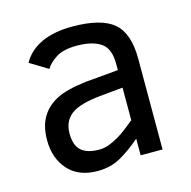

<svg xmlns="http://www.w3.org/2000/svg" viewBox="-85 -612 708 712"><g transform="rotate(-15 268.5 -256.0)"><path d="M374 0V-64Q335 -29.8 295.4 -7.3Q255.9 15.1 206.1 15.1Q132.8 15.1 93 -29.5Q53.2 -74.2 53.2 -144Q53.2 -196.8 74 -231.7Q94.7 -266.6 134 -286.9Q173.3 -307.1 248 -315.9L374 -327.1V-352.1Q374 -411.1 341.1 -432.6Q308.1 -454.1 250 -454.1Q198.2 -454.1 170.2 -436Q142.1 -418 129.9 -397L61 -439Q84.5 -481.4 132.6 -504.2Q180.7 -526.9 252 -526.9Q362.3 -526.9 410.2 -486.8Q458 -446.8 458 -348.1V0ZM374 -259.8 292 -252Q208.5 -244.6 174.3 -219.5Q140.1 -194.3 140.1 -146Q140.1 -100.1 163.1 -80.1Q186 -60.1 231.9 -60.1Q251 -60.1 269.5 -67.1Q288.1 -74.2 306.2 -84.7Q324.2 -95.2 341.1 -108.6Q357.9 -122.1 374 -134.8Z"/></g></svg>

Font: ClearSansRegular
Style: Regular
Weight: 400
Foundry: Intel Corporation
Version: Version 1.00